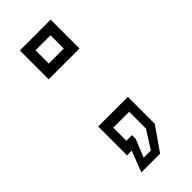

<svg xmlns="http://www.w3.org/2000/svg" viewBox="-207 -576 692 692"><g transform="rotate(-45 139.5 -230.0)"><path d="M60 80 91 0H67V-147H218V-9.5L155.5 80ZM103.5 48.5H140L183.5 -20V-105.5H102.5V-39H131V-20ZM61 -393.5V-540.5H218V-393.5ZM101.5 -433.5H178V-501H101.5Z"/></g></svg>

Font: Tourney Thin
Style: Regular
Weight: 400
Version: Version 1.015